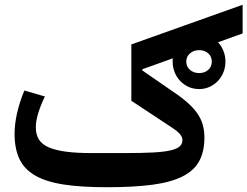

<svg xmlns="http://www.w3.org/2000/svg" viewBox="-20 -772 1036 804"><path d="M814 -399Q790 -399 770 -408Q750 -417 735 -432.5Q720 -448 711.5 -469Q703 -490 703 -514Q703 -517 703 -521Q703 -525 704 -528L576 -482V-477L689 -399Q730 -372 758 -348.5Q786 -325 803.5 -301Q821 -277 828.5 -251.5Q836 -226 836 -196Q836 -138 814.5 -98Q793 -58 745 -33.5Q697 -9 619 1.5Q541 12 427 12Q319 12 245.5 0.5Q172 -11 126.5 -37.5Q81 -64 61 -107Q41 -150 41 -212Q41 -252 51.5 -298.5Q62 -345 82 -393L168 -368Q150 -331 140 -298Q130 -265 130 -239Q130 -209 142.5 -188.5Q155 -168 183 -155.5Q211 -143 255.5 -137Q300 -131 364 -131H504Q575 -131 621.5 -133.5Q668 -136 695 -142.5Q722 -149 733 -159.5Q744 -170 744 -186Q744 -198 733 -211Q722 -224 689 -245L530 -350V-586L996 -752V-632L893 -595Q907 -580 915.5 -559Q924 -538 924 -514Q924 -490 915.5 -469Q907 -448 892 -432.5Q877 -417 857 -408Q837 -399 814 -399ZM814 -466Q837 -466 852 -479.5Q867 -493 867 -514Q867 -535 852 -548.5Q837 -562 814 -562Q791 -562 775.5 -548.5Q760 -535 760 -514Q760 -493 775.5 -479.5Q791 -466 814 -466Z"/></svg>

Font: IBM Plex Sans Arabic SemiBold
Style: Regular
Weight: 600
Designer: Mike Abbink, Paul van der Laan, Pieter van Rosmalen, Wael Morcos, Khajak Apelian
Foundry: Bold Monday
Version: Version 1.1